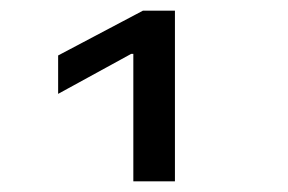

<svg xmlns="http://www.w3.org/2000/svg" viewBox="-20 -750 540 360"><path d="M230 -410V-649H226L89 -574V-646L248 -730H308V-410Z"/></svg>

Font: M PLUS 1 Code
Style: Regular
Weight: 400
Designer: Coji Morishita
Foundry: UNDERFOREST DESIGN
Version: Version 1.005